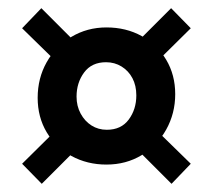

<svg xmlns="http://www.w3.org/2000/svg" viewBox="-20 -496 520 469"><path d="M240 -94Q193 -94 154.5 -115Q116 -136 94 -173Q72 -210 72 -257Q72 -305 94 -344Q116 -383 154.5 -406Q193 -429 240 -429Q288 -429 326 -408Q364 -387 386 -350Q408 -313 408 -266Q408 -219 386 -179.5Q364 -140 326 -117Q288 -94 240 -94ZM82 -47 34 -96 122 -183 171 -136ZM399 -47 310 -136 357 -183 446 -96ZM241 -179Q276 -179 294.5 -204Q313 -229 313 -263Q313 -287 303.5 -305Q294 -323 277 -333.5Q260 -344 239 -344Q204 -344 185.5 -319Q167 -294 167 -260Q167 -237 177 -218.5Q187 -200 203.5 -189.5Q220 -179 241 -179ZM123 -340 34 -427 81 -476 170 -387ZM358 -340 309 -387 398 -476 446 -427Z"/></svg>

Font: Rasa
Style: Bold
Weight: 700
Designer: Anna Giedrys (Yrsa+Rasa design), David Brezina (Yrsa art-direction, Rasa art-direction, design)
Foundry: Rosetta Type Foundry
Version: Version 2.004